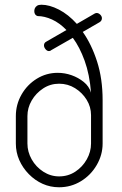

<svg xmlns="http://www.w3.org/2000/svg" viewBox="-20 -786 515 812"><path d="M230 6Q193 6 160.5 -8.5Q128 -23 102 -49.5Q76 -76 61.5 -109Q47 -142 47 -179V-295Q47 -344 71 -386Q95 -428 135.5 -453Q176 -478 224 -478Q254 -478 282.5 -468Q311 -458 334 -439.5Q357 -421 365 -394Q359 -471 338 -529Q317 -587 288 -626L197 -574Q193 -570 187 -570Q179 -570 172.5 -578Q166 -586 166 -594Q166 -605 176 -610L261 -659Q232 -689 200 -703.5Q168 -718 139 -718Q132 -720 128.5 -725.5Q125 -731 125 -739Q125 -745 127.5 -751Q130 -757 136.5 -761.5Q143 -766 155 -766Q189 -766 229 -745.5Q269 -725 305 -685L381 -729Q385 -731 389 -731Q397 -731 404 -724Q411 -717 411 -709Q411 -698 401 -692L330 -651Q367 -599 390.5 -526Q414 -453 414 -362V-179Q414 -131 389 -88Q364 -45 322 -19.5Q280 6 230 6ZM230 -40Q268 -40 298.5 -60Q329 -80 347 -112Q365 -144 365 -179V-299Q365 -334 346.5 -364Q328 -394 297.5 -413Q267 -432 230 -432Q193 -432 162.5 -412Q132 -392 114 -361Q96 -330 96 -295V-179Q96 -144 114 -112Q132 -80 163 -60Q194 -40 230 -40Z"/></svg>

Font: Dosis Light
Style: Regular
Weight: 300
Designer: EdgarTolentino, PabloImpallari, IginoMarini
Foundry: EdgarTolentino, PabloImpallari, IginoMarini
Version: Version 3.001; ttfautohint (v1.8.2)